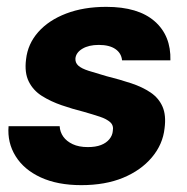

<svg xmlns="http://www.w3.org/2000/svg" viewBox="-20 -528 544 560"><path d="M217 12Q148 12 99 -10.5Q50 -33 25.5 -72.5Q1 -112 5 -160H154Q155 -143 164.5 -129.5Q174 -116 192 -107.5Q210 -99 236 -99Q259 -99 274.5 -105Q290 -111 299 -122Q308 -133 309 -146Q312 -162 301.5 -171.5Q291 -181 271.5 -187.5Q252 -194 224 -202Q192 -210 160 -221Q128 -232 102.5 -248Q77 -264 64 -290Q51 -316 56 -355Q61 -400 91.5 -434.5Q122 -469 173 -488.5Q224 -508 290 -508Q383 -508 431 -466Q479 -424 477 -352H336Q334 -373 316.5 -385Q299 -397 268 -397Q239 -397 220.5 -386Q202 -375 200 -358Q199 -345 208.5 -336.5Q218 -328 238.5 -321.5Q259 -315 290 -306Q330 -296 363 -285Q396 -274 419.5 -258Q443 -242 454 -217Q465 -192 460 -154Q455 -107 423 -69Q391 -31 339 -9.5Q287 12 217 12Z"/></svg>

Font: DM Sans 36pt Black
Style: Italic
Weight: 900
Italic angle: -10°
Designer: Colophon Foundry, Jonny Pinhorn
Foundry: Colophon Foundry
Version: Version 4.004;gftools[0.9.30]